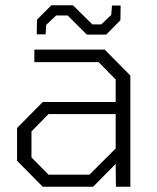

<svg xmlns="http://www.w3.org/2000/svg" viewBox="-20 -712 600 732"><path d="M311 -580 238 -653H194L156 -617L154 -581H120L121 -637L176 -692H258L332 -619H366L404 -655L407 -691H440L439 -635L385 -580ZM143 0 45 -99V-224L143 -323H421V-409L356 -475H111V-523H379L477 -424V0H422L421 -87L335 0ZM165 -46H321L421 -146V-277H165L100 -211V-112Z"/></svg>

Font: Tomorrow Light
Style: Regular
Weight: 300
Designer: Tony de Marco, Monica Rizzolli
Foundry: Just in Type
Version: Version 2.002